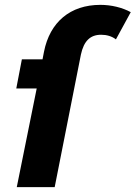

<svg xmlns="http://www.w3.org/2000/svg" viewBox="-20 -770 558 790"><path d="M393 -750C269 -750 185 -679 161 -557L155 -526H70L47 -406H131L49 0H205L313 -546C325 -601 351 -627 396 -627C419 -627 440 -621 457 -608L518 -720C483 -739 438 -750 393 -750Z"/></svg>

Font: AWKNG-Font
Style: Bold Italic
Weight: 700
Italic angle: -11.3°
Designer: Awakening Church
Foundry: Awakening Church
Version: Version 1.700;PS 001.700;hotconv 1.0.88;makeotf.lib2.5.64775